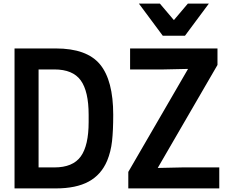

<svg xmlns="http://www.w3.org/2000/svg" viewBox="-20 -1050 1282 1070"><path d="M61 0ZM291 0H61V-780H291Q464 -780 537.5 -691Q611 -602 611 -410Q611 -323 604.5 -264Q598 -205 577 -154Q544 -76 474 -38Q404 0 291 0ZM283 -117Q386 -117 430 -178Q474 -239 474 -370V-410Q474 -541 430 -602Q386 -663 283 -663H195V-117ZM1202 0H695V-92L1028 -666L891 -663H705V-780H1192V-688L859 -114L996 -117H1202ZM1140 -851ZM1011 -851H887L754 -1030H871L949 -938L1027 -1030H1144Z"/></svg>

Font: Tanohe Sans SemiBold
Style: Regular
Weight: 600
Designer: Village Type and Design LLC & Cristiano Sobral
Foundry: Cooper Hewitt Smithsonian Design Museum
Version: Version 1.00;September 29, 2021;FontCreator 13.0.0.2655 64-b